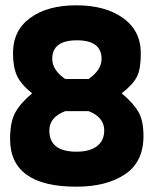

<svg xmlns="http://www.w3.org/2000/svg" viewBox="-20 -692 570 724"><path d="M511 -491Q511 -433 497 -404Q483 -375 439 -340Q483 -303 502 -270Q521 -237 521 -179Q521 -81 451 -34.5Q381 12 268 12Q18 12 18 -168Q18 -232 37.5 -267.5Q57 -303 101 -340Q59 -374 44 -406.5Q29 -439 29 -492Q29 -577 94 -624.5Q159 -672 268 -672Q377 -672 444 -624Q511 -576 511 -491ZM268 -120Q319 -120 346 -141Q373 -162 373 -200Q373 -250 314 -273H226Q166 -250 166 -200Q166 -120 268 -120ZM177 -470Q177 -428 226 -394H314Q363 -428 363 -470Q363 -540 270 -540Q177 -540 177 -470Z"/></svg>

Font: TypoPRO Titillium Text
Style: 999 wt
Weight: 900
Designer: Accademia di Belle Arti di Urbino and others
Foundry: Accademia di Belle Arti di Urbino and others.
Version: Version 25.000